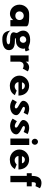

<svg xmlns="http://www.w3.org/2000/svg" viewBox="640 -958 389 1710"><g transform="rotate(90 835.0 -102.5)"><path d="M81 -81C81 -103 98 -119 120 -119C142 -119 158 -103 158 -81C158 -59 142 -44 120 -44C97 -44 81 -59 81 -81ZM214 -143C214 -171 125 -167 103 -167C56 -167 21 -128 21 -81C21 -34 55 4 103 4C126 4 145 -9 158 -25V0H214Z M267 -29C267 -9 291 2 320 2C353 2 372 3 374 16C376 42 280 44 251 -2C257 33 267 74 331 72C393 71 426 49 426 13C426 -16 408 -40 345 -40C329 -40 320 -40 320 -45C320 -50 323 -49 349 -50C397 -52 411 -91 413 -107C415 -114 413 -122 411 -131C411 -131 431 -127 437 -138L425 -170C419 -166 416 -160 399 -162C373 -168 367 -177 332 -176C283 -175 252 -153 252 -113C252 -91 266 -72 266 -72C281 -50 267 -45 267 -29ZM302 -109C300 -125 313 -139 330 -141C370 -145 371 -87 333 -84C316 -82 304 -93 302 -109Z M529 -162H473V0H529V-85C529 -89 533 -118 562 -118C581 -118 591 -110 591 -110L615 -155C615 -155 600 -167 579 -167C547 -167 529 -137 529 -137Z M713 -103C715 -115 724 -129 744 -129C761 -129 774 -117 776 -103ZM787 -56C751 -20 711 -45 711 -72H831C831 -132 792 -167 742 -167C693 -167 653 -127 653 -80C653 -33 693 5 742 5C779 5 808 -7 827 -40Z M888 -58 865 -20C924 25 1005 -4 1005 -52C1005 -90 931 -100 931 -119C931 -127 941 -138 984 -118L1002 -154C922 -190 877 -146 877 -115C877 -83 945 -74 945 -50C945 -39 926 -30 888 -58Z M1059 -58 1036 -20C1095 25 1176 -4 1176 -52C1176 -90 1102 -100 1102 -119C1102 -127 1112 -138 1155 -118L1173 -154C1093 -190 1048 -146 1048 -115C1048 -83 1116 -74 1116 -50C1116 -39 1097 -30 1059 -58Z M1215 -218C1215 -203 1228 -190 1242 -190C1256 -190 1269 -203 1269 -218C1269 -233 1256 -246 1242 -246C1228 -246 1215 -233 1215 -218ZM1213 0H1271V-168H1213Z M1371 -103C1373 -115 1382 -129 1402 -129C1419 -129 1432 -117 1434 -103ZM1445 -56C1409 -20 1369 -45 1369 -72H1489C1489 -132 1450 -167 1400 -167C1351 -167 1311 -127 1311 -80C1311 -33 1351 5 1400 5C1437 5 1466 -7 1485 -40Z M1546 -190H1522V-146H1546V0H1602V-146H1639V-190H1602C1602 -209 1602 -227 1619 -227C1628 -227 1637 -223 1637 -223L1656 -263C1656 -263 1638 -277 1610 -277C1566 -277 1546 -248 1546 -190Z"/></g></svg>

Font: Hussar Tani
Style: Dwa
Weight: 700
Foundry: Cannot Into Space Fonts
Version: Version 0.92